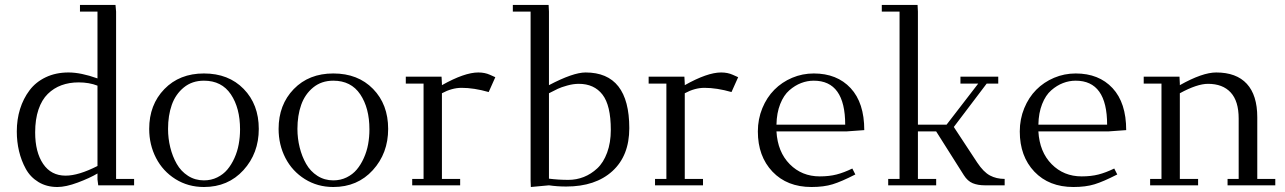

<svg xmlns="http://www.w3.org/2000/svg" viewBox="-20 -749 5194 776"><path d="M47.9 -217.8Q47.9 -266.1 61 -308.3Q74.2 -350.6 99.4 -384Q124.5 -417.5 165 -436.8Q205.6 -456.1 256.8 -456.1Q307.1 -456.1 374 -432.1V-702.1H303.2V-729H446.8L449.2 -702.1V-25.9H522V0H377L374 -23.9V-47.9Q342.8 -29.3 294.4 -11.2Q246.1 6.8 211.9 6.8Q168.5 6.8 135.5 -13.2Q102.5 -33.2 84.2 -66.7Q65.9 -100.1 56.9 -138.2Q47.9 -176.3 47.9 -217.8ZM122.1 -213.9Q122.1 -134.3 154.3 -86.7Q186.5 -39.1 245.1 -39.1Q297.4 -39.1 374 -78.1V-402.8Q340.3 -416 297.9 -416Q259.8 -416 228.5 -404.5Q197.3 -393.1 173.1 -369.4Q148.9 -345.7 135.5 -306.2Q122.1 -266.6 122.1 -213.9Z M583 -228Q583 -325.7 644.3 -388.9Q705.6 -452.1 804.2 -452.1Q903.8 -452.1 964.8 -389.6Q1025.9 -327.1 1025.9 -228Q1025.9 -129.4 963.9 -61.3Q901.9 6.8 804.2 6.8Q740.2 6.8 689.2 -25.1Q638.2 -57.1 610.6 -110.6Q583 -164.1 583 -228ZM659.2 -228Q659.2 -189.5 668.2 -153.1Q677.2 -116.7 694.3 -86.7Q711.4 -56.6 740 -38.3Q768.6 -20 804.2 -20Q833.5 -20 857.9 -32Q882.3 -43.9 898.9 -63.7Q915.5 -83.5 927.5 -110.1Q939.5 -136.7 944.8 -166Q950.2 -195.3 950.2 -226.1Q950.2 -312.5 913.1 -367.7Q876 -422.9 804.2 -422.9Q756.3 -422.9 722.9 -395.5Q689.5 -368.2 674.3 -325.2Q659.2 -282.2 659.2 -228Z M1106 -228Q1106 -325.7 1167.2 -388.9Q1228.5 -452.1 1327.1 -452.1Q1426.8 -452.1 1487.8 -389.6Q1548.8 -327.1 1548.8 -228Q1548.8 -129.4 1486.8 -61.3Q1424.8 6.8 1327.1 6.8Q1263.2 6.8 1212.2 -25.1Q1161.1 -57.1 1133.5 -110.6Q1106 -164.1 1106 -228ZM1182.1 -228Q1182.1 -189.5 1191.2 -153.1Q1200.2 -116.7 1217.3 -86.7Q1234.4 -56.6 1262.9 -38.3Q1291.5 -20 1327.1 -20Q1356.4 -20 1380.9 -32Q1405.3 -43.9 1421.9 -63.7Q1438.5 -83.5 1450.4 -110.1Q1462.4 -136.7 1467.8 -166Q1473.1 -195.3 1473.1 -226.1Q1473.1 -312.5 1436 -367.7Q1398.9 -422.9 1327.1 -422.9Q1279.3 -422.9 1245.8 -395.5Q1212.4 -368.2 1197.3 -325.2Q1182.1 -282.2 1182.1 -228Z M1620.1 -411.1V-439H1764.6L1766.1 -411.1V-404.8Q1857.4 -456.1 1913.1 -456.1Q1939.5 -456.1 1960 -446.8L1981.9 -437L1955.1 -377Q1895.5 -394 1845.7 -394Q1806.6 -394 1766.1 -372.1V-25.9H1839.8V0H1646V-25.9H1691.9V-411.1Z M2052.7 -702.1V-729H2197.3L2198.7 -702.1V-404.8Q2296.4 -456.1 2346.7 -456.1Q2523.4 -456.1 2523.4 -231Q2523.4 -119.6 2455.1 -57.4Q2386.7 4.9 2268.6 4.9Q2232.4 4.9 2198.7 0L2125.5 6.8L2124.5 -19V-702.1ZM2198.7 -26.9Q2237.3 -22 2277.3 -22Q2309.6 -22 2339.4 -33.7Q2369.1 -45.4 2394 -68.6Q2418.9 -91.8 2433.8 -132.1Q2448.7 -172.4 2448.7 -224.1Q2448.7 -323.2 2415 -366.7Q2381.3 -410.2 2319.3 -410.2Q2296.9 -410.2 2272.5 -403.3Q2248 -396.5 2234.6 -390.1Q2221.2 -383.8 2198.7 -372.1Z M2601.6 -411.1V-439H2746.1L2747.6 -411.1V-404.8Q2838.9 -456.1 2894.5 -456.1Q2920.9 -456.1 2941.4 -446.8L2963.4 -437L2936.5 -377Q2877 -394 2827.1 -394Q2788.1 -394 2747.6 -372.1V-25.9H2821.3V0H2627.4V-25.9H2673.3V-411.1Z M3043 -217.8Q3043 -267.6 3061 -311.5Q3079.1 -355.5 3109.6 -386.2Q3140.1 -417 3181.6 -434.6Q3223.1 -452.1 3269 -452.1Q3362.8 -452.1 3418 -392.8Q3473.1 -333.5 3473.1 -223.1L3399.9 -217.8H3118.2Q3123 -134.8 3171.9 -85.4Q3220.7 -36.1 3293 -36.1Q3331.1 -36.1 3360.8 -43.7Q3390.6 -51.3 3424.8 -67.9L3437 -43.9Q3380.9 -15.1 3345.2 -4.2Q3309.6 6.8 3259.8 6.8Q3161.1 6.8 3102.1 -55.2Q3043 -117.2 3043 -217.8ZM3118.2 -245.1H3396Q3396 -422.9 3269 -422.9Q3242.7 -422.9 3217.8 -413.3Q3192.9 -403.8 3170.2 -384Q3147.5 -364.3 3133.3 -328.4Q3119.1 -292.5 3118.2 -245.1Z M3543.9 -702.1V-729H3688.5L3689.9 -702.1V-245.1H3805.7L3933.6 -411.1H3861.8V-439H4014.6V-411.1H3967.8L3835 -235.8L3929.7 -91.8Q3955.1 -53.7 3981 -39.8Q4006.8 -25.9 4040.5 -25.9V0H3960.9Q3932.1 0 3911.4 -8.5Q3890.6 -17.1 3875.5 -41L3763.7 -217.8H3689.9V-25.9H3763.7V0H3569.8V-25.9H3615.7V-702.1Z M4101.6 -217.8Q4101.6 -267.6 4119.6 -311.5Q4137.7 -355.5 4168.2 -386.2Q4198.7 -417 4240.2 -434.6Q4281.7 -452.1 4327.6 -452.1Q4421.4 -452.1 4476.6 -392.8Q4531.7 -333.5 4531.7 -223.1L4458.5 -217.8H4176.8Q4181.6 -134.8 4230.5 -85.4Q4279.3 -36.1 4351.6 -36.1Q4389.6 -36.1 4419.4 -43.7Q4449.2 -51.3 4483.4 -67.9L4495.6 -43.9Q4439.5 -15.1 4403.8 -4.2Q4368.2 6.8 4318.4 6.8Q4219.7 6.8 4160.6 -55.2Q4101.6 -117.2 4101.6 -217.8ZM4176.8 -245.1H4454.6Q4454.6 -422.9 4327.6 -422.9Q4301.3 -422.9 4276.4 -413.3Q4251.5 -403.8 4228.8 -384Q4206.1 -364.3 4191.9 -328.4Q4177.7 -292.5 4176.8 -245.1Z M4602.5 -411.1V-439H4747.1L4748.5 -411.1V-404.8Q4839.8 -456.1 4895.5 -456.1Q4977.1 -456.1 5019.3 -410.2Q5061.5 -364.3 5061.5 -274.9V-25.9H5134.3V0H4941.4V-25.9H4986.3V-270Q4986.3 -340.3 4954.1 -375.2Q4921.9 -410.2 4862.3 -410.2Q4818.4 -410.2 4748.5 -372.1V-25.9H4822.3V0H4628.4V-25.9H4674.3V-411.1Z"/></svg>

Font: Dehuti
Style: Book
Weight: 400
Version: Version 1.2